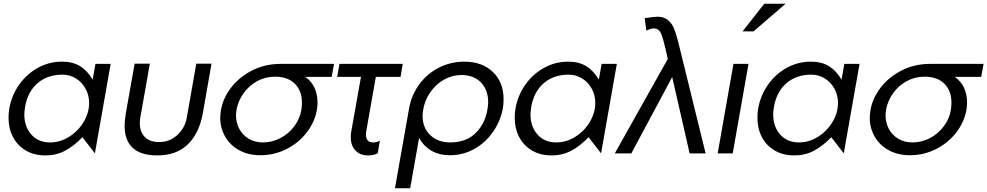

<svg xmlns="http://www.w3.org/2000/svg" viewBox="-20 -826 5317 1034"><path d="M316 -424Q356 -424 389 -403.5Q422 -383 441 -348Q460 -313 460 -272Q460 -219 430.5 -169.5Q401 -120 352.5 -89.5Q304 -59 250 -59Q186 -59 148.5 -101.5Q111 -144 111 -210Q111 -223 115 -251Q130 -334 183.5 -379Q237 -424 316 -424ZM576 -482H494L479 -397Q451 -445 411.5 -469.5Q372 -494 314 -494Q244 -494 183.5 -460.5Q123 -427 82.5 -369Q42 -311 30 -241Q26 -218 26 -192Q26 -134 50 -88Q74 -42 119 -15.5Q164 11 225 11Q282 11 329 -13.5Q376 -38 424 -87L491 0Z M1037 -483 986 -193Q976 -137 935 -99Q894 -61 838 -61Q786 -61 759.5 -88.5Q733 -116 733 -163Q733 -179 736 -195L787 -483H705L658 -218Q651 -174 651 -150Q651 11 827 11Q931 11 992.5 -49.5Q1054 -110 1073 -220L1119 -483Z M1690 -275Q1690 -256 1687 -236Q1675 -168 1631.5 -112Q1588 -56 1522.5 -23Q1457 10 1383 10Q1318 10 1269 -16.5Q1220 -43 1193 -89.5Q1166 -136 1166 -193Q1166 -206 1170 -234Q1181 -297 1224.5 -354Q1268 -411 1337.5 -446.5Q1407 -482 1492 -482H1779L1766 -412H1624Q1658 -388 1674 -352.5Q1690 -317 1690 -275ZM1603 -235Q1606 -255 1606 -273Q1606 -337 1568 -375Q1530 -413 1461 -413Q1409 -413 1365 -389Q1321 -365 1292 -324.5Q1263 -284 1254 -236Q1251 -220 1251 -205Q1251 -165 1269 -131.5Q1287 -98 1320 -78.5Q1353 -59 1396 -59Q1445 -59 1489.5 -82Q1534 -105 1564.5 -145.5Q1595 -186 1603 -235Z M2149 -482 2137 -412H2004L1953 -123Q1951 -115 1951 -100Q1951 -59 1989 -59Q2012 -59 2026 -69L2014 0Q1989 11 1963 11Q1919 11 1894 -15.5Q1869 -42 1869 -88Q1869 -104 1872 -120L1924 -412H1796L1808 -482Z M2606 -242Q2609 -260 2609 -276Q2609 -341 2570.5 -381.5Q2532 -422 2465 -422Q2416 -422 2372.5 -398Q2329 -374 2298.5 -331Q2268 -288 2259 -235Q2256 -217 2256 -201Q2256 -138 2297 -98.5Q2338 -59 2405 -59Q2491 -59 2542.5 -110.5Q2594 -162 2606 -242ZM2481 -494Q2576 -494 2634 -438.5Q2692 -383 2692 -292Q2692 -265 2688 -242Q2675 -173 2635 -115.5Q2595 -58 2534.5 -24Q2474 10 2403 10Q2346 10 2304 -14Q2262 -38 2237 -84L2189 188H2107L2183 -242Q2196 -315 2238.5 -372.5Q2281 -430 2344.5 -462Q2408 -494 2481 -494Z M3042 -424Q3082 -424 3115 -403.5Q3148 -383 3167 -348Q3186 -313 3186 -272Q3186 -219 3156.5 -169.5Q3127 -120 3078.5 -89.5Q3030 -59 2976 -59Q2912 -59 2874.5 -101.5Q2837 -144 2837 -210Q2837 -223 2841 -251Q2856 -334 2909.5 -379Q2963 -424 3042 -424ZM3302 -482H3220L3205 -397Q3177 -445 3137.5 -469.5Q3098 -494 3040 -494Q2970 -494 2909.5 -460.5Q2849 -427 2808.5 -369Q2768 -311 2756 -241Q2752 -218 2752 -192Q2752 -134 2776 -88Q2800 -42 2845 -15.5Q2890 11 2951 11Q3008 11 3055 -13.5Q3102 -38 3150 -87L3217 0Z M3291 0H3380L3600 -411L3694 0H3780L3631 -606Q3620 -648 3609.5 -673.5Q3599 -699 3577.5 -717.5Q3556 -736 3521 -736Q3500 -736 3452 -728L3461 -661Q3485 -673 3501 -673Q3528 -673 3540 -645Q3552 -617 3566 -555Q3572 -525 3576 -509V-508Z M4011 -482H3930L3845 0H3926ZM3979 -657H4038L4211 -806H4096Z M4349 -424Q4389 -424 4422 -403.5Q4455 -383 4474 -348Q4493 -313 4493 -272Q4493 -219 4463.5 -169.5Q4434 -120 4385.5 -89.5Q4337 -59 4283 -59Q4219 -59 4181.5 -101.5Q4144 -144 4144 -210Q4144 -223 4148 -251Q4163 -334 4216.5 -379Q4270 -424 4349 -424ZM4609 -482H4527L4512 -397Q4484 -445 4444.5 -469.5Q4405 -494 4347 -494Q4277 -494 4216.5 -460.5Q4156 -427 4115.5 -369Q4075 -311 4063 -241Q4059 -218 4059 -192Q4059 -134 4083 -88Q4107 -42 4152 -15.5Q4197 11 4258 11Q4315 11 4362 -13.5Q4409 -38 4457 -87L4524 0Z M5188 -275Q5188 -256 5185 -236Q5173 -168 5129.5 -112Q5086 -56 5020.5 -23Q4955 10 4881 10Q4816 10 4767 -16.5Q4718 -43 4691 -89.5Q4664 -136 4664 -193Q4664 -206 4668 -234Q4679 -297 4722.5 -354Q4766 -411 4835.5 -446.5Q4905 -482 4990 -482H5277L5264 -412H5122Q5156 -388 5172 -352.5Q5188 -317 5188 -275ZM5101 -235Q5104 -255 5104 -273Q5104 -337 5066 -375Q5028 -413 4959 -413Q4907 -413 4863 -389Q4819 -365 4790 -324.5Q4761 -284 4752 -236Q4749 -220 4749 -205Q4749 -165 4767 -131.5Q4785 -98 4818 -78.5Q4851 -59 4894 -59Q4943 -59 4987.5 -82Q5032 -105 5062.5 -145.5Q5093 -186 5101 -235Z"/></svg>

Font: Geom Light
Style: Italic
Weight: 300
Italic angle: -10°
Version: Version 1.102